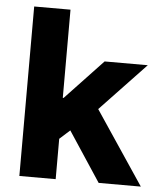

<svg xmlns="http://www.w3.org/2000/svg" viewBox="-51 -745 669 790"><g transform="rotate(5 283.5 -350.0)"><path d="M58.3 0V-700H208.3V-335.8H211.7L366.7 -500H545L357.5 -302.5L560 0H385.8L250.8 -205L208.3 -166.7V0Z"/></g></svg>

Font: Funnel Sans ExtraBold
Style: Regular
Weight: 800
Version: Version 1.000; Beta; Release 5; Build 24; ttfautohint (v1.8.